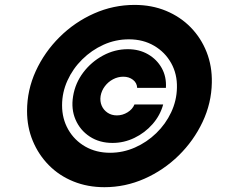

<svg xmlns="http://www.w3.org/2000/svg" viewBox="-20 -759 953 790"><path d="M280.8 -363.3Q289.6 -417 322.5 -460.7Q355.5 -504.4 403.8 -530.5Q452.1 -556.6 505.9 -556.6Q552.7 -556.6 589.1 -535.6Q625.5 -514.6 645.5 -478.8Q665.5 -442.9 662.6 -397.5H544.4Q543.5 -418 527.1 -430.7Q510.7 -443.4 487.3 -443.4Q465.3 -443.4 445.3 -432.9Q425.3 -422.4 411.6 -404.3Q397.9 -386.2 394 -364.3Q390.6 -342.3 398.4 -324.2Q406.2 -306.2 422.6 -295.2Q439 -284.2 460.9 -284.2Q484.4 -284.2 504.9 -296.9Q525.4 -309.6 533.2 -329.1H651.4Q639.2 -284.2 607.7 -248.3Q576.2 -212.4 533.2 -191.7Q490.2 -170.9 442.9 -170.9Q389.2 -170.9 349.4 -197Q309.6 -223.1 290.8 -266.8Q272 -310.5 280.8 -363.3ZM409.7 11.2Q340.3 11.2 282 -12.5Q223.6 -36.1 181.2 -79.1Q138.7 -122.1 115 -179Q91.3 -235.8 91.3 -302.2Q91.3 -388.2 127.2 -466.6Q163.1 -544.9 225.1 -606.4Q287.1 -668 366.7 -703.4Q446.3 -738.8 533.7 -738.8Q604.5 -738.8 663.3 -714.4Q722.2 -689.9 764.6 -646.5Q807.1 -603 830.1 -544.9Q853 -486.8 851.6 -418.9Q850.1 -334.5 813.5 -257.1Q776.9 -179.7 715.1 -119.1Q653.3 -58.6 574.5 -23.7Q495.6 11.2 409.7 11.2ZM433.1 -130.4Q486.3 -130.4 535.4 -152.1Q584.5 -173.8 623 -211.2Q661.6 -248.5 684.3 -296.9Q707 -345.2 708 -397.9Q709.5 -454.1 684.3 -499.3Q659.2 -544.4 614 -570.8Q568.8 -597.2 510.3 -597.2Q455.6 -597.2 406.2 -575Q356.9 -552.7 318.4 -514.6Q279.8 -476.6 257.6 -427.7Q235.4 -378.9 235.4 -325.7Q235.4 -270.5 260.7 -226.1Q286.1 -181.6 330.8 -156Q375.5 -130.4 433.1 -130.4Z"/></svg>

Font: Inter 16pt Black
Style: Italic
Weight: 900
Italic angle: -9.3988°
Version: Version 4.001;git-66647c0bb